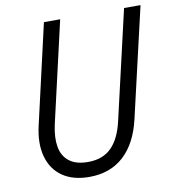

<svg xmlns="http://www.w3.org/2000/svg" viewBox="-82 -792 788 873"><g transform="rotate(-10 312.5 -355.5)"><path d="M261 9Q186 9 137.5 -24.5Q89 -58 72 -119.5Q55 -181 74 -262L179 -720H254L146 -250Q134 -193 141.5 -150.5Q149 -108 180 -83.5Q211 -59 267 -59Q335 -59 375 -99Q415 -139 433 -218L549 -720H625L508 -215Q483 -106 420.5 -48.5Q358 9 261 9Z"/></g></svg>

Font: Instrument Sans SemiCondensed
Style: Italic
Weight: 400
Width: 4
Italic angle: -13°
Designer: Rodrigo Fuenzalida
Foundry: fragTYPE
Version: Version 1.000;gftools[0.9.28]